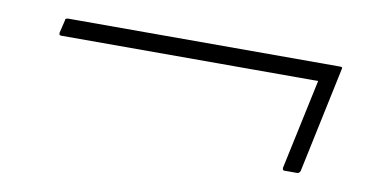

<svg xmlns="http://www.w3.org/2000/svg" viewBox="-37 -398 720 373"><g transform="rotate(10 323.0 -211.0)"><path d="M538 -102Q535 -102 534.5 -103.5Q534 -105 534 -107L572 -285H66Q62 -285 61.5 -286.5Q61 -288 61 -290L67 -315Q67 -318 68.5 -319Q70 -320 74 -320H610Q612 -320 613 -319Q614 -318 613 -315L569 -107Q568 -104 566 -103Q564 -102 563 -102Z"/></g></svg>

Font: Glory Thin ExtraLight
Style: Italic
Weight: 250
Italic angle: -12°
Version: Version 1.011